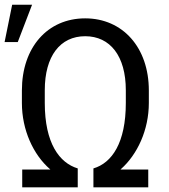

<svg xmlns="http://www.w3.org/2000/svg" viewBox="-25 -799 722 819"><path d="M373.5 0H607.4V-75.7H488.8C489.3 -76.7 490.2 -77.6 491.2 -78.1C560.5 -139.6 609.9 -244.1 609.9 -359.9V-413.1C609.9 -596.2 498.5 -720.7 338.4 -720.7C177.2 -720.7 68.4 -596.2 68.4 -413.1V-359.9C68.4 -244.1 117.2 -139.2 188 -77.6L189.9 -75.7H69.8V0H306.6V-80.6C228.5 -104 166 -188 166 -359.9V-414.1C166 -560.1 231.9 -644.5 338.4 -644.5C444.8 -644.5 511.7 -560.1 511.7 -414.1V-359.9C511.7 -189.9 452.6 -104 373.5 -80.6ZM-5.4 -619.6H50.8L111.8 -778.8H26.9Z"/></svg>

Font: Bert Sans
Style: Regular
Weight: 400
Designer: Christian Robertson (Google), Cristiano Sobral
Foundry: Google, Cristiano Sobral
Version: Version 3.101